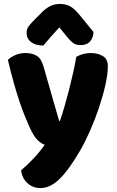

<svg xmlns="http://www.w3.org/2000/svg" viewBox="-20 -765 591 974"><path d="M128 -124Q117 -149 104.5 -180Q92 -211 78.5 -251Q65 -291 50.5 -342.5Q36 -394 20 -461Q34 -475 57.5 -485.5Q81 -496 109 -496Q144 -496 167 -481.5Q190 -467 201 -427Q221 -357 240.5 -288.5Q260 -220 280 -152H284Q296 -186 307.5 -226Q319 -266 330 -308.5Q341 -351 350.5 -393.5Q360 -436 367 -477Q384 -486 402 -491Q420 -496 440 -496Q475 -496 501 -481Q527 -466 527 -429Q527 -389 514.5 -333.5Q502 -278 482 -218.5Q462 -159 437 -102Q412 -45 387 -2Q330 96 282.5 142.5Q235 189 186 189Q146 189 119 164Q92 139 87 99Q119 72 151 38Q183 4 207 -31Q190 -36 170.5 -54.5Q151 -73 128 -124ZM281 -626Q268 -611 257.5 -600Q247 -589 238 -578.5Q229 -568 220 -557.5Q211 -547 200 -534Q161 -534 138 -551.5Q115 -569 115 -598Q115 -618 126 -632.5Q137 -647 159 -669L193 -703Q212 -722 233.5 -733.5Q255 -745 284 -745Q310 -745 332 -735Q354 -725 383 -690L454 -603Q454 -575 437.5 -555.5Q421 -536 387 -536Q367 -536 352 -546.5Q337 -557 321 -577Z"/></svg>

Font: Baloo Chettan 2 ExtraBold
Style: Regular
Weight: 800
Designer: Maithili Shingre, Unnati Kotecha and Ek Type
Foundry: Ek Type
Version: Version 1.640;hotconv 1.0.111;makeotfexe 2.5.65597; ttfautoh